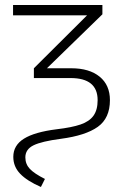

<svg xmlns="http://www.w3.org/2000/svg" viewBox="-20 -542 490 765"><path d="M33 83Q33 37 75.5 10.5Q118 -16 206 -27Q266 -34 301 -46Q336 -58 352.5 -81Q369 -104 369 -143Q369 -231 261 -231H115V-270L327 -481H32V-522H388V-485L167 -270H264Q336 -270 377 -236.5Q418 -203 418 -143Q418 -71 369.5 -36.5Q321 -2 223 11Q146 21 113.5 37Q81 53 81 85Q81 112 99 131Q117 150 159 171L143 203Q88 179 60.5 150.5Q33 122 33 83Z"/></svg>

Font: FiraGO ExtraLight
Style: Regular
Weight: 200
Designer: bBox Type
Foundry: bBox Type GmbH
Version: Version 1.001